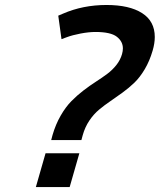

<svg xmlns="http://www.w3.org/2000/svg" viewBox="-20 -742 650 782"><path d="M165.5 -117.7H303.2L263.7 20H126ZM601.6 -535.6Q589.4 -493.7 569.6 -460.2Q549.8 -426.8 527.1 -405Q504.4 -383.3 479.2 -365Q454.1 -346.7 429.7 -330.1Q405.3 -313.5 383.5 -295.4Q361.8 -277.3 344 -251Q326.2 -224.6 316.9 -191.4L311.5 -171.4H188.5L193.8 -191.4Q206.5 -235.4 227.1 -271Q247.6 -306.6 271 -330.3Q294.4 -354 320.3 -373.8Q346.2 -393.6 370.8 -409.4Q395.5 -425.3 416.5 -440.9Q437.5 -456.5 453.9 -477.1Q470.2 -497.6 477.1 -522Q480.5 -534.2 480.5 -544.9Q480.5 -573.2 455.6 -592.5Q430.7 -611.8 368.7 -611.8Q342.3 -611.8 308.6 -605.5Q274.9 -599.1 251.5 -590.3L230.5 -582.5L217.3 -678.2L236.8 -686.5Q317.9 -721.7 413.6 -721.7Q506.8 -721.7 558.6 -688.7Q610.4 -655.8 610.4 -591.3Q610.4 -565.4 601.6 -535.6Z"/></svg>

Font: Cantarell
Style: Bold Italic
Weight: 700
Italic angle: -16°
Designer: Dave Crossland
Version: Version 1.004